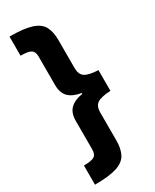

<svg xmlns="http://www.w3.org/2000/svg" viewBox="-260 -864 946 1172"><g transform="rotate(-30 213.5 -278.0)"><path d="M35 -800Q136 -800 189.5 -782.5Q243 -765 263 -728Q283 -691 283 -632V-434Q283 -389 310 -371.5Q337 -354 403 -351V-205Q337 -202 310 -184.5Q283 -167 283 -122V76Q283 134 263 171.5Q243 209 189.5 226.5Q136 244 35 244V109Q89 109 108.5 96.5Q128 84 128 49V-151Q128 -208 158 -237Q188 -266 245 -275V-281Q188 -290 158 -319Q128 -348 128 -405V-605Q128 -640 108.5 -652.5Q89 -665 35 -665Z"/></g></svg>

Font: Noto Sans Tamil Condensed Black
Style: Regular
Weight: 900
Width: 3
Designer: Jelle Bosma - Monotype Design Team
Foundry: Monotype Imaging Inc.
Version: Version 2.004; ttfautohint (v1.8.4.7-5d5b)